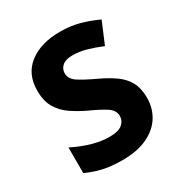

<svg xmlns="http://www.w3.org/2000/svg" viewBox="-172 -855 943 994"><g transform="rotate(-30 300.0 -358.0)"><path d="M275 11Q211 11 161.5 0Q112 -11 65 -33V-186Q183 -127 278 -127Q331 -127 354 -146.5Q377 -166 377 -195Q377 -229 342 -251.5Q307 -274 243 -303Q201 -323 161.5 -349.5Q122 -376 97 -416.5Q72 -457 72 -521Q72 -620 141.5 -673.5Q211 -727 326 -727Q388 -727 441 -712.5Q494 -698 545 -674L491 -546Q443 -566 401.5 -577.5Q360 -589 321 -589Q280 -589 260 -571.5Q240 -554 240 -528Q240 -495 272 -473Q304 -451 377 -417Q430 -392 468 -364.5Q506 -337 526 -299.5Q546 -262 546 -206Q546 -145 516 -96Q486 -47 425.5 -18Q365 11 275 11Z"/></g></svg>

Font: Noto Sans Mono ExtraBold
Style: Regular
Weight: 800
Designer: Monotype Design Team
Foundry: Monotype Imaging Inc.
Version: Version 2.014